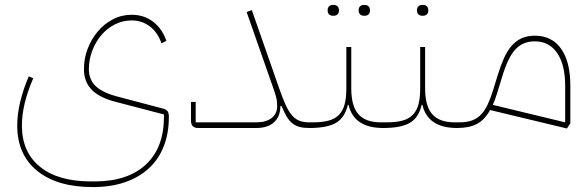

<svg xmlns="http://www.w3.org/2000/svg" viewBox="-20 -520 2387 780"><path d="M357 240Q212 240 131 174Q50 108 50 -10Q50 -57 62.5 -108Q75 -159 97 -210L115 -202Q69 -96 69 -10Q69 98 142.5 157.5Q216 217 349 217H365Q499 217 572.5 148.5Q646 80 646 -45V-55L451 -106Q384 -123 352.5 -155.5Q321 -188 321 -239Q321 -282 336 -321.5Q351 -361 377 -392Q403 -423 438.5 -441.5Q474 -460 515 -460Q564 -460 601 -432.5Q638 -405 656 -354L636 -344Q621 -388 589 -412.5Q557 -437 515 -437Q478 -437 446 -420.5Q414 -404 391 -376.5Q368 -349 354.5 -313Q341 -277 341 -239Q341 -197 368.5 -170.5Q396 -144 456 -128L642 -79Q656 -75 661 -68Q666 -61 666 -45Q666 22 645 75Q624 128 584 164.5Q544 201 487 220.5Q430 240 357 240Z M785 0Q756 0 756 -29V-106H775V-23H1021Q1061 -23 1083.5 -40.5Q1106 -58 1106 -89Q1106 -105 1103.5 -118Q1101 -131 1092 -157L982 -471L1003 -479L1116 -156Q1130 -116 1142 -90.5Q1154 -65 1167.5 -50Q1181 -35 1197.5 -29Q1214 -23 1237 -23H1247V-10L1237 0Q1214 0 1198 -4Q1182 -8 1169 -18Q1156 -28 1145.5 -45Q1135 -62 1124 -89H1119Q1119 -47 1093.5 -23.5Q1068 0 1021 0Z M1237 -13 1247 -23H1251Q1289 -23 1315 -30Q1341 -37 1357 -53.5Q1373 -70 1380 -96Q1387 -122 1387 -161V-329H1407V-161Q1407 -89 1436 -56Q1465 -23 1527 -23H1547V-10L1537 0Q1418 0 1396 -94H1393Q1381 -42 1345 -21Q1309 0 1237 0ZM1458 -456Q1449 -456 1443 -461.5Q1437 -467 1437 -478Q1437 -489 1443 -494.5Q1449 -500 1458 -500H1462Q1471 -500 1477 -494.5Q1483 -489 1483 -478Q1483 -467 1477 -461.5Q1471 -456 1462 -456ZM1332 -456Q1323 -456 1317 -461.5Q1311 -467 1311 -478Q1311 -489 1317 -494.5Q1323 -500 1332 -500H1336Q1345 -500 1351 -494.5Q1357 -489 1357 -478Q1357 -467 1351 -461.5Q1345 -456 1336 -456Z M1537 -13 1547 -23H1551Q1589 -23 1615 -30Q1641 -37 1657 -53.5Q1673 -70 1680 -96Q1687 -122 1687 -161V-329H1707V-161Q1707 -89 1736 -56Q1765 -23 1827 -23H1847V-10L1837 0Q1718 0 1696 -94H1693Q1681 -42 1645 -21Q1609 0 1537 0ZM1695 -456Q1686 -456 1680 -461.5Q1674 -467 1674 -478Q1674 -489 1680 -494.5Q1686 -500 1695 -500H1699Q1708 -500 1714 -494.5Q1720 -489 1720 -478Q1720 -467 1714 -461.5Q1708 -456 1699 -456Z M1971 -73Q1949 -33 1917.5 -16.5Q1886 0 1837 0V-13L1847 -23Q1876 -23 1897 -30.5Q1918 -38 1933.5 -54Q1949 -70 1960.5 -94Q1972 -118 1982 -150L2002 -215Q2014 -254 2027.5 -284Q2041 -314 2058.5 -334Q2076 -354 2099 -364.5Q2122 -375 2153 -375Q2222 -375 2259.5 -322Q2297 -269 2297 -172V-19L2283 2ZM2000 -143Q1992 -116 1982 -94L2276 -23V-172Q2276 -257 2243.5 -304.5Q2211 -352 2153 -352Q2129 -352 2110 -344.5Q2091 -337 2075 -320.5Q2059 -304 2045.5 -276Q2032 -248 2020 -208Z"/></svg>

Font: IBM Plex Sans Arabic Thin
Style: Regular
Weight: 100
Designer: Mike Abbink, Paul van der Laan, Pieter van Rosmalen, Wael Morcos, Khajak Apelian
Foundry: Bold Monday
Version: Version 1.101